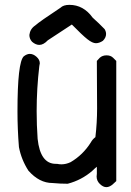

<svg xmlns="http://www.w3.org/2000/svg" viewBox="-20 -750 540 791"><path d="M142 -565Q127 -565 112 -578Q101 -590 101 -606Q104 -631 125 -645Q144 -662 229 -718Q241 -730 266 -730Q324 -730 362 -677Q388 -654 411 -630Q417 -620 417 -610Q417 -595 404 -582Q389 -572 375 -572Q361 -572 340 -588.5Q319 -605 276 -649L177 -584Q159 -565 142 -565ZM418 21Q405 21 391.5 8Q378 -5 378 -23L379 -34V-63Q369 -55 360 -46Q316 -8 259 7Q228 7 196 4Q142 4 97 -47Q68 -92 58 -144Q52 -218 52 -291Q52 -494 78 -518Q91 -528 103 -528Q117 -528 130.5 -516Q144 -504 144 -489L142 -478Q131 -385 131 -292Q131 -235 135 -178Q146 -75 210 -75H215Q224 -73 233 -73Q252 -73 271 -82Q322 -112 354 -163Q361 -176 373 -185Q380 -244 380 -303L379 -499L391 -512Q402 -522 419 -522Q436 -522 446 -512L459 -499V-4L446 8Q432 21 418 21Z"/></svg>

Font: Xiaolai SC
Style: Regular
Weight: 400
Designer: Nozomi Seto 瀬戸のぞみ
Version: Version 3.11;December 4, 2020;FontCreator 13.0.0.2613 64-bit